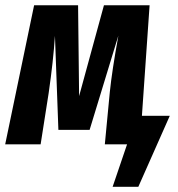

<svg xmlns="http://www.w3.org/2000/svg" viewBox="-33 -551 680 733"><path d="M508.8 -108.9H615.2L495.1 162.1H397L452.1 0H367.2L386.2 -199.2Q394.5 -280.3 418.9 -415L309.1 -55.2H189.9L176.8 -414.1Q170.4 -317.4 152.8 -195.8L122.1 0H-13.2L97.2 -530.8H265.1L269 -184.1L363.8 -530.8H538.1Z"/></svg>

Font: Fira Sans Compressed
Style: Bold Italic
Weight: 700
Width: 3
Italic angle: -8°
Designer: Carrois Corporate & Edenspiekermann AG
Foundry: Carrois Corporate GbR & Edenspiekermann AG
Version: Version 4.203;PS 004.203;hotconv 1.0.88;makeotf.lib2.5.64775